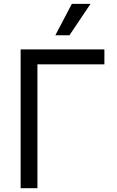

<svg xmlns="http://www.w3.org/2000/svg" viewBox="-20 -986 615 1006"><path d="M527 -727.3H88.1V0H176.1V-649.1H527ZM269.9 -801.1H343.8L454.5 -965.9H356.5Z"/></svg>

Font: Karasuma Gothic
Style: Regular
Weight: 400
Designer: Rasmus Andersson, Ryoko Nishizuka
Foundry: Genbu
Version: Version 1.00